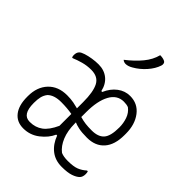

<svg xmlns="http://www.w3.org/2000/svg" viewBox="-231 -933 1063 1063"><g transform="rotate(45 300.0 -401.5)"><path d="M187 -536Q231 -536 261.5 -511.5Q292 -487 302 -442H309Q328 -486 361 -511Q394 -536 434 -536Q494 -536 529.5 -489.5Q565 -443 565 -372V-360Q565 -284 529 -243.5Q493 -203 428 -203Q387 -203 362 -208.5Q337 -214 325 -220V-212Q325 -154 342.5 -111.5Q360 -69 390 -46Q402 -41 415 -39Q428 -37 444 -37Q488 -37 512 -46.5Q536 -56 557 -75H563Q566 -68 566 -56Q566 -33 554 -21Q541 -8 515 1Q489 10 443 10Q392 10 356.5 -18Q321 -46 303 -95H296Q278 -54 236.5 -22Q195 10 142 10Q91 10 62.5 -26.5Q34 -63 34 -129V-135Q34 -206 74.5 -249Q115 -292 185 -292Q214 -292 237 -287.5Q260 -283 274 -279V-328Q274 -408 253.5 -447Q233 -486 179 -486Q146 -486 115.5 -477.5Q85 -469 62 -459H56Q53 -467 53 -475Q53 -496 64 -507Q72 -515 92.5 -521.5Q113 -528 138 -532Q163 -536 187 -536ZM325 -300V-262Q349 -255 369.5 -252.5Q390 -250 418 -250Q468 -250 491.5 -276Q515 -302 515 -370Q515 -403 504.5 -433.5Q494 -464 469 -483Q454 -489 432 -489Q380 -489 352.5 -438.5Q325 -388 325 -300ZM141 -41H144Q186 -41 217.5 -64Q249 -87 274 -142V-235Q235 -242 188 -242Q133 -242 106 -215Q93 -198 88.5 -178.5Q84 -159 84 -133V-130Q84 -41 141 -41ZM392 -813Q413 -813 426 -807Q436 -803 438 -794Q440 -785 437 -777Q426 -743 397 -710Q368 -677 331 -656Q309 -643 290 -643Q285 -643 278.5 -645Q272 -647 267 -652Q316 -690 348.5 -729.5Q381 -769 392 -813Z"/></g></svg>

Font: Recursive Mn Csl St Lt
Style: Regular
Weight: 300
Monospace: yes
Version: Version 1.079;hotconv 1.0.112;makeotfexe 2.5.65598; ttfautoh